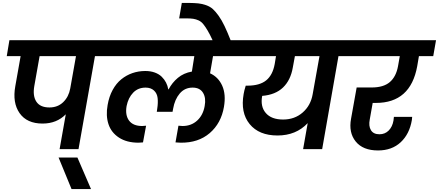

<svg xmlns="http://www.w3.org/2000/svg" viewBox="-20 -1013 2981 1304"><path d="M315.9 -283.2Q372.1 -283.2 409.4 -319.3Q446.8 -355.5 457 -412.1L496.1 -631.8H249L212.9 -428.2Q201.2 -361.3 227.1 -322.3Q252.9 -283.2 315.9 -283.2ZM25.9 -631.8 43.9 -740.2H753.9L734.9 -631.8H625L513.2 0H384.8L426.8 -236.8Q365.2 -173.8 269 -173.8Q162.6 -173.8 113 -244.6Q63.5 -315.4 84 -428.2L120.1 -631.8Z M465.8 271 377.9 57.1H505.9L598.1 271Z M1501 -287.1Q1481.9 -175.8 1404.5 -109.1Q1327.1 -42.5 1207 -43.9Q1191.4 -43.9 1171.9 -45.9L1191.9 -159.2Q1207.5 -157.2 1219.7 -157.2Q1278.8 -157.2 1319.1 -194.1Q1359.4 -231 1370.1 -293Q1380.4 -347.7 1358.9 -382.8Q1337.4 -418 1288.1 -418Q1234.9 -418 1200.9 -378.2Q1167 -338.4 1155.8 -274.9L1151.9 -253.9H1044.9L1047.9 -274.9Q1054.2 -315.4 1050.5 -347.2Q1046.9 -378.9 1025.6 -398.4Q1004.4 -418 968.8 -418Q917.5 -418 884.3 -383.5Q851.1 -349.1 839.8 -293Q829.1 -231 856.4 -194.1Q883.8 -157.2 945.8 -157.2Q952.6 -157.2 972.2 -159.2L951.2 -45.9Q926.8 -43.9 920.9 -43.9Q840.8 -43.9 788.1 -78.4Q735.4 -112.8 716.6 -170.2Q697.8 -227.5 710.9 -299.8Q720.7 -357.4 745.1 -402.1Q769.5 -446.8 804 -474.6Q838.4 -502.4 879.6 -516.6Q920.9 -530.8 966.8 -530.8Q1002.9 -530.8 1031.5 -520.3Q1060.1 -509.8 1078.4 -491.7Q1096.7 -473.6 1107.7 -452.1Q1118.7 -430.7 1123 -405.8H1125Q1148.9 -451.7 1188.2 -484.4Q1227.5 -517.1 1283.2 -526.9L1299.8 -631.8H689.9L709 -740.2H1660.2L1641.1 -631.8H1426.8L1406.7 -515.1Q1462.9 -489.7 1489.3 -430.7Q1515.6 -371.6 1501 -287.1Z M1425.8 -735.8Q1405.8 -778.8 1390.6 -804.7Q1375.5 -830.6 1361.1 -848.4Q1346.7 -866.2 1329.1 -874.3Q1311.5 -882.3 1293 -885.3Q1274.4 -888.2 1244.6 -888.2H1196.8L1214.8 -993.2H1260.7Q1301.3 -992.7 1327.1 -990Q1353 -987.3 1379.9 -977.8Q1406.7 -968.3 1425.3 -951.7Q1443.8 -935.1 1464.8 -905.8Q1485.8 -876.5 1505.1 -835.9Q1524.4 -795.4 1547.9 -735.8Z M1902.8 -201.2Q1981 -201.2 2035.6 -248.8Q2090.3 -296.4 2103.5 -373L2149.9 -631.8H1982.9L1968.8 -555.2Q1954.1 -468.8 1902.3 -418.9Q1850.6 -369.1 1760.7 -361.8Q1747.1 -289.6 1785.2 -245.4Q1823.2 -201.2 1902.8 -201.2ZM1599.6 -631.8 1617.7 -740.2H2408.7L2389.6 -631.8H2278.8L2168 0H2038.6L2069.8 -176.8Q1990.7 -92.8 1864.7 -92.8Q1738.8 -92.8 1675.5 -170.4Q1612.3 -248 1634.8 -375Q1638.2 -396.5 1648.9 -431.2H1660.6Q1743.2 -431.2 1787.6 -467Q1832 -502.9 1845.7 -578.1L1854.5 -631.8Z M2349.1 -631.8 2367.2 -740.2H2941.4L2922.4 -631.8H2825.2L2813.5 -563Q2768.1 -314 2533.2 -314H2511.2L2491.2 -201.2Q2482.4 -156.7 2499.3 -128.9Q2516.1 -101.1 2557.1 -101.1Q2594.7 -101.1 2619.9 -126.5Q2645 -151.9 2652.3 -193.8L2655.3 -219.2H2779.3Q2777.3 -201.7 2777.3 -198.2Q2761.2 -102.5 2701.4 -46.9Q2641.6 8.8 2547.4 8.8Q2444.8 8.8 2395.8 -52Q2346.7 -112.8 2364.3 -207L2402.3 -418.9H2504.4Q2584.5 -418.9 2627.2 -455.3Q2669.9 -491.7 2683.1 -563L2695.3 -631.8Z"/></svg>

Font: SVN-Poppins SemiBold
Style: Italic
Weight: 600
Italic angle: -10°
Designer: Ninad Kale (Devanagari), Jonny Pinhorn (Latin)
Foundry: Indian Type Foundry
Version: Version 3.002 2017